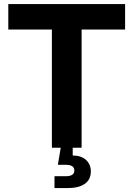

<svg xmlns="http://www.w3.org/2000/svg" viewBox="-20 -748 675 972"><path d="M22 -598.6V-727.5H613.3V-598.6H393.1V0H242.7V-598.6ZM255.9 204.1V144H313.5Q356.4 144 356.4 115.2Q356.4 86.4 313.5 86.4H272.9L291 -21.5H348.1V39.1Q391.6 39.6 415.8 62Q439.9 84.5 439.9 119.6Q439.9 161.6 408.9 182.9Q377.9 204.1 323.7 204.1Z"/></svg>

Font: Inter Display
Style: Bold
Weight: 700
Designer: Rasmus Andersson
Foundry: rsms
Version: Version 4.001;git-9221beed3